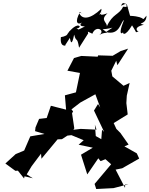

<svg xmlns="http://www.w3.org/2000/svg" viewBox="-20 -1199 1002 1287"><path d="M599 -973C624 -1035 689 -994 646 -965C693 -993 721 -963 668 -1003C742 -1007 757 -1032 690 -984C783 -959 788 -1052 811 -1065C756 -929 821 -985 810 -1001C793 -966 819 -950 865 -1029C909 -963 876 -987 914 -987C909 -981 861 -1014 944 -1033C889 -1048 962 -1029 962 -1094C919 -1047 975 -1087 852 -1093L830 -1171L804 -1179C762 -1131 841 -1202 827 -1155C836 -1140 859 -1152 805 -1154C779 -1098 735 -1109 696 -1022C700 -1050 647 -1064 701 -1110C613 -1078 686 -1138 655 -1106C630 -1089 667 -1121 659 -1140C585 -1069 527 -1063 509 -1117C568 -1096 522 -1108 517 -1119C476 -1047 502 -1030 530 -1048C491 -1016 565 -1014 639 -1038C570 -1047 527 -1005 505 -1001C457 -1044 499 -988 515 -1021C500 -1045 443 -1002 410 -934C446 -1000 447 -958 388 -950C379 -861 445 -909 413 -890L458 -960L443 -993C451 -899 462 -891 477 -967C493 -907 496 -962 510 -879L571 -975L569 -987ZM735 -825 638 -828 635 -819 525 -824 476 -810 432 -725 516 -710 489 -580 415 -560 423 -464 321 -490 293 -408 242 -402 218 -345 215 -320 278 -301 183 -285 142 -190 85 -166 16 -103 83 -54 100 -55 141 -3 149 -34 137 -19 200 -4 159 -30 192 -85 255 -169 258 -135 366 -265 395 -266 432 -290 459 -293 541 -259 507 -229 602 -209 523 -162 565 -30 639 -138 654 -119 779 -168 673 -144 725 -98 614 34 625 68 741 62 841 36 819 38 818 60 755 -62 799 -71 913 -136 897 -171 814 -218 842 -230 787 -308 760 -335 742 -374 836 -432 827 -508 830 -558 849 -643 808 -624 733 -687 726 -725 759 -792 767 -762 839 -873 789 -857ZM627 -330 521 -335 472 -329 478 -339 463 -440 470 -452 459 -466 519 -512 619 -567 654 -622 617 -573 652 -478 637 -502 610 -458 678 -315 664 -329 659 -266 622 -287 616 -363Z"/></svg>

Font: Hussar Lance
Style: Italic
Weight: 700
Foundry: Cannot Into Space Fonts, PlusOne Fonts
Version: Version 2.27